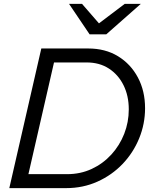

<svg xmlns="http://www.w3.org/2000/svg" viewBox="-20 -970 792 990"><path d="M77 0 93 -72H326Q395 -72 453 -99Q511 -126 554 -173Q597 -220 620.5 -280Q644 -340 644 -406Q644 -476 617 -530.5Q590 -585 541.5 -616.5Q493 -648 427 -648H224L240 -720H435Q523 -720 588.5 -680Q654 -640 691 -570.5Q728 -501 728 -412Q728 -331 697.5 -256.5Q667 -182 612 -124.5Q557 -67 482.5 -33.5Q408 0 321 0ZM28 0 193 -720H275L110 0ZM442 -793 336 -950H403L522 -813H442L623 -950H706L528 -793Z"/></svg>

Font: Instrument Sans
Style: Italic
Weight: 400
Italic angle: -13°
Designer: Rodrigo Fuenzalida
Foundry: fragTYPE
Version: Version 1.000;gftools[0.9.28]